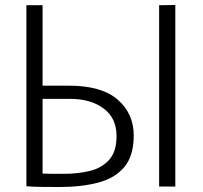

<svg xmlns="http://www.w3.org/2000/svg" viewBox="-20 -749 814 771"><path d="M619 0V-728L684 -729V0ZM219 2Q177 2 145 1.5Q113 1 86 -1V-728H151V-405H257Q388 -405 452.5 -349Q517 -293 517 -205Q517 -123 479 -78Q441 -33 373.5 -15.5Q306 2 219 2ZM237 -51Q294 -51 342 -63Q390 -75 419 -108Q448 -141 448 -203Q448 -275 396 -313.5Q344 -352 262 -352H151V-52Q170 -51 191 -51Q212 -51 237 -51Z"/></svg>

Font: Murecho Light
Style: Regular
Weight: 300
Designer: Neil Summerour
Foundry: Positype
Version: Version 1.010; ttfautohint (v1.8.3)